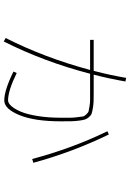

<svg xmlns="http://www.w3.org/2000/svg" viewBox="148 -822 703 1040"><g transform="rotate(90 500.0 -302.5)"><path d="M709 -540Q805.7 -339.8 862.3 -130.9L841.8 -125Q783.2 -343.8 691.4 -532.2ZM475.6 -458Q508.8 -458 527.3 -457.5Q545.9 -457 565.9 -453.6Q585.9 -450.2 595.7 -446.8Q605.5 -443.4 614.7 -432.6Q624 -421.9 627.4 -411.6Q630.9 -401.4 633.8 -379.9Q636.7 -358.4 637.2 -337.4Q637.7 -316.4 637.7 -280.3Q637.7 -137.7 604 -55.7Q570.3 26.4 524.4 26.4Q469.7 26.4 368.2 -23.4L376 -41Q471.7 5.9 524.4 5.9Q539.1 5.9 555.2 -12.2Q571.3 -30.3 585.4 -63.5Q599.6 -96.7 608.9 -153.8Q618.2 -210.9 618.2 -280.3Q618.2 -317.4 618.2 -332.5Q618.2 -347.7 615.2 -370.1Q612.3 -392.6 611.3 -399.9Q610.4 -407.2 600.1 -418Q589.8 -428.7 584 -430.2Q578.1 -431.6 557.6 -435.1Q537.1 -438.5 522.9 -438.5Q508.8 -438.5 475.6 -438.5H379.9Q314.5 -187.5 205.1 29.3L186.5 18.6Q293 -191.4 359.4 -438.5H196.3V-458H364.3Q388.7 -551.8 402.3 -633.8L421.9 -629.9Q406.2 -540 384.8 -458Z"/></g></svg>

Font: Mgen+ 1m thin
Style: Regular
Weight: 100
Designer: [Source Han Sans]
Ryoko NISHIZUKA  (kana & ideographs); Paul D. Hunt (Latin, Greek & Cyrillic); Wenlong ZHANG  (bopomofo
Version: Version 1.059.20150602